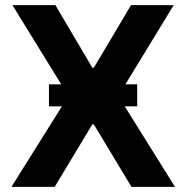

<svg xmlns="http://www.w3.org/2000/svg" viewBox="-20 -727 726 747"><path d="M339.2 -463.7H345.1L489.8 -707H655.8L440.2 -353.5L660.8 0H491.5L345.1 -243H339.2L192.8 0H24.6L246.1 -353.5L28.5 -707H195.5ZM170.5 -398.9H513.7V-313.4H170.5Z"/></svg>

Font: Pretendard GOV Variable
Style: Regular
Weight: 400
Designer: Base glyphs from Inter by Rasmus Andersson; Hangul glyphs from Noto Sans CJK(Source Han Sans) by Jang Soo-young and Kang
Foundry: Kil Hyung-jin
Version: Version 1.307;Glyphs 3.2 (3192)